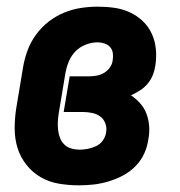

<svg xmlns="http://www.w3.org/2000/svg" viewBox="-20 -548 540 576"><path d="M217 8Q186 8 156.5 3Q127 -2 102 -16.5Q77 -31 59 -54Q41 -77 32.5 -104.5Q24 -132 24 -163Q24 -194 29 -225L49 -345Q53 -370 62 -395Q71 -420 87 -442.5Q103 -465 124.5 -482Q146 -499 171 -509.5Q196 -520 222 -524Q248 -528 273 -528Q299 -528 323.5 -524.5Q348 -521 369.5 -511Q391 -501 408 -485Q425 -469 435 -447.5Q445 -426 447.5 -401.5Q450 -377 446 -351Q444 -337 438.5 -323Q433 -309 423 -297Q413 -285 399.5 -276.5Q386 -268 373 -262Q388 -252 400.5 -238Q413 -224 419.5 -206.5Q426 -189 427.5 -169.5Q429 -150 425 -130Q422 -108 412.5 -87Q403 -66 386 -49Q369 -32 348 -21Q327 -10 305 -3.5Q283 3 261 5.5Q239 8 217 8ZM219 -99Q231 -99 243.5 -101.5Q256 -104 268 -109.5Q280 -115 288 -126Q296 -137 298 -149Q301 -163 296.5 -176.5Q292 -190 281.5 -198Q271 -206 257 -209Q243 -212 229 -212H171L189 -319H247Q258 -319 269.5 -321Q281 -323 291.5 -329Q302 -335 309.5 -345.5Q317 -356 318 -367Q320 -378 318.5 -388.5Q317 -399 310.5 -406.5Q304 -414 293.5 -417.5Q283 -421 273 -421Q255 -421 237 -414Q219 -407 206 -393.5Q193 -380 186 -362.5Q179 -345 176 -327L156 -207Q154 -194 153.5 -181.5Q153 -169 154.5 -156.5Q156 -144 160.5 -133Q165 -122 173.5 -114Q182 -106 194 -102.5Q206 -99 219 -99Z"/></svg>

Font: Iosevka SS18 Heavy
Style: Italic
Weight: 900
Italic angle: -9°
Monospace: yes
Designer: Belleve Invis
Foundry: Belleve Invis
Version: Version 25.1.1; ttfautohint (v1.8.4)